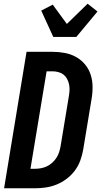

<svg xmlns="http://www.w3.org/2000/svg" viewBox="-20 -1014 545 1034"><path d="M169 0H2L123 -735H261Q295 -735 328 -729Q361 -723 389 -707.5Q417 -692 437.5 -667.5Q458 -643 468 -612.5Q478 -582 478.5 -548Q479 -514 473 -480L428 -208Q423 -179 412.5 -150Q402 -121 383.5 -96Q365 -71 339.5 -51.5Q314 -32 285.5 -20.5Q257 -9 227.5 -4.5Q198 0 169 0ZM144 -105H169Q184 -105 200.5 -108Q217 -111 232 -118Q247 -125 260.5 -137Q274 -149 283.5 -163.5Q293 -178 298 -193.5Q303 -209 306 -225L351 -497Q354 -514 354.5 -530Q355 -546 351.5 -561.5Q348 -577 340.5 -590.5Q333 -604 321 -613Q309 -622 293.5 -626Q278 -630 262 -630H231ZM267 -815 202 -957 264 -989 340 -885 452 -994 505 -952 391 -815Z"/></svg>

Font: Iosevka Extrabold
Style: Italic
Weight: 800
Italic angle: -9°
Monospace: yes
Designer: Belleve Invis
Foundry: Belleve Invis
Version: Version 32.5.0; ttfautohint (v1.8.4)